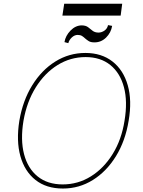

<svg xmlns="http://www.w3.org/2000/svg" viewBox="-20 -1029 787 1058"><path d="M688.9 -363.6Q670.8 -252.5 619 -168.3Q567.1 -84.2 491.7 -37.1Q416.2 9.9 326.7 9.9Q235.4 9.9 175.6 -37.3Q115.8 -84.5 92.3 -168.7Q68.9 -252.8 86.6 -363.6Q105.5 -474.8 157.5 -558.9Q209.5 -643.1 285.2 -690.2Q360.8 -737.2 450.3 -737.2Q539.4 -737.2 599.6 -690.3Q659.8 -643.5 683.9 -559.5Q708.1 -475.5 688.9 -363.6ZM666.2 -363.6Q683.9 -469.5 663 -548.3Q642 -627.1 587.9 -670.8Q533.7 -714.5 451.7 -714.5Q368.3 -714.5 297.2 -670.5Q226.2 -626.4 177 -547.4Q127.8 -468.4 109.4 -363.6Q92 -258.2 112.6 -179.3Q133.2 -100.5 187.7 -56.6Q242.2 -12.8 325.3 -12.8Q409.8 -12.8 481 -57.2Q552.2 -101.6 601 -180.6Q649.9 -259.6 666.2 -363.6ZM653.4 -1008.5 644.9 -943.2H323.9L333.8 -1008.5ZM575.3 -890.6 598 -886.4Q591.6 -848.4 564.3 -821.7Q536.9 -795.1 500 -795.5Q480.1 -795.5 469.1 -802.4Q458.1 -809.3 449.2 -817.1Q441.4 -824.6 432.2 -830.6Q422.9 -836.6 407.7 -836.6Q389.9 -836.3 375.2 -822.1Q360.4 -807.9 356.5 -791.2L335.2 -796.9Q340.9 -832 368.4 -860.4Q396 -888.8 430.4 -889.2Q452.8 -888.8 465.4 -879.1Q478 -869.3 490.1 -859.6Q502.1 -849.8 522.7 -849.4Q541.2 -849.8 556.5 -861Q571.7 -872.2 575.3 -890.6Z"/></svg>

Font: Inter UI Thin
Style: Italic
Weight: 100
Italic angle: -9.39999°
Designer: Rasmus Andersson
Foundry: rsms
Version: 3.2;8d6f07862